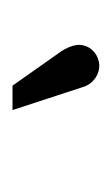

<svg xmlns="http://www.w3.org/2000/svg" viewBox="44 -826 179 307"><g transform="rotate(90 133.5 -672.5)"><path d="M120 -713Q117 -725 108.5 -732.5Q100 -740 89.5 -741.5Q79 -743 68 -737Q58 -731 54 -721Q50 -711 53 -700.5Q56 -690 62 -681L117 -603H156Z"/></g></svg>

Font: Advent Pro Medium
Style: Regular
Weight: 500
Designer: VivaRado, Andreas Kalpakidis
Foundry: VivaRado, Andreas Kalpakidis
Version: Version 3.000